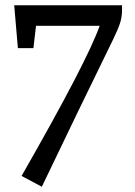

<svg xmlns="http://www.w3.org/2000/svg" viewBox="-20 -523 514 730"><path d="M444 -503V-485Q444 -459 436.5 -435.5Q429 -412 411 -375Q357 -265 274.5 -94.5Q192 76 139 187L62 146Q311 -289 359 -425H117L107 -340H48L34 -503Z"/></svg>

Font: Enriqueta
Style: Regular
Weight: 400
Designer: Viviana Monsalve, Gustavo Ibarra
Foundry: 72Puntos
Version: Version 2.000